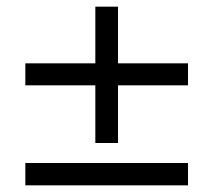

<svg xmlns="http://www.w3.org/2000/svg" viewBox="-20 -556 640 576"><path d="M266 -127V-300H56V-366H266V-536H334V-366H544V-300H334V-127ZM56 0V-67H544V0Z"/></svg>

Font: Nunito Sans 6pt
Style: Regular
Weight: 400
Version: Version 3.101;gftools[0.9.27]